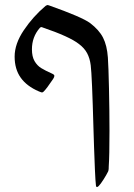

<svg xmlns="http://www.w3.org/2000/svg" viewBox="-20 -548 538 769"><path d="M296.4 -371.6Q258.8 -401.4 149.4 -438.5Q148.9 -439.5 146 -439.5Q142.1 -439.5 139.2 -436Q107.9 -399.9 107.9 -350.6Q107.9 -321.3 118.4 -303.2Q128.9 -285.2 144.8 -275.4Q160.6 -265.6 189 -252.9Q197.8 -249 197.8 -244.1Q197.8 -239.7 192.9 -231.9Q166.5 -192.4 154.8 -181.2Q151.4 -177.7 147.9 -177.7Q146.5 -177.7 142.6 -179.2Q138.7 -180.7 135.3 -182.1Q87.4 -202.6 63 -236.8Q38.6 -271 38.6 -321.3Q38.6 -372.6 75.7 -427.5Q112.8 -482.4 162.6 -524.4Q163.6 -524.9 166.3 -526.4Q168.9 -527.8 171.4 -527.8Q172.9 -527.8 177.7 -525.9Q307.1 -480 340.3 -456.1Q377 -428.2 392.8 -397Q408.7 -365.7 412.1 -317.4Q414.6 -281.2 416.5 -194.1Q418.5 -106.9 418.5 -23.4Q418.5 76.2 415.5 119.1Q415.5 120.6 415.3 127.4Q415 134.3 413.1 138.7Q406.2 152.8 394.5 171.1Q382.8 189.5 375.5 196.8Q371.1 201.2 368.2 201.2Q365.2 201.2 364.3 195.3Q362.3 179.2 360.1 130.6Q357.9 82 356.7 40.8Q355.5 -0.5 354.5 -28.3Q348.6 -245.6 343.3 -287.1Q339.8 -314.5 328.9 -335Q317.9 -355.5 296.4 -371.6Z"/></svg>

Font: David Libre
Style: Regular
Weight: 400
Version: Version 1.000